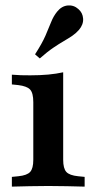

<svg xmlns="http://www.w3.org/2000/svg" viewBox="-20 -695 356 715"><path d="M104 -208.1V-314.5Q104 -348.4 92.3 -361.3Q80.6 -374.2 47.6 -378.2L24.2 -380.6V-416.9Q41.9 -415.3 57.7 -414.9Q73.4 -414.5 92.7 -414.5Q129 -414.5 159.7 -417.3Q190.3 -420.2 215.3 -425.8V-416.9V-208.1ZM159.7 -2.4Q121.8 -2.4 90.3 -1.6Q58.9 -0.8 24.2 0V-36.3L48.4 -38.7Q80.6 -41.9 92.3 -54.8Q104 -67.7 104 -100V-208.1H215.3V-100Q215.3 -67.7 227 -54.8Q238.7 -41.9 271 -38.7L295.2 -36.3V0Q261.3 -0.8 229.8 -1.6Q198.4 -2.4 159.7 -2.4ZM128.2 -477.4 110.5 -492.7Q137.1 -533.9 149.6 -562.9Q162.1 -591.9 170.6 -613.3Q179 -634.7 192.7 -651.6Q209.7 -672.6 232.3 -674.6Q254.8 -676.6 271.8 -661.3Q287.9 -647.6 289.5 -625.8Q291.1 -604 274.2 -583.9Q262.9 -571 249.2 -561.7Q235.5 -552.4 218.1 -542.3Q200.8 -532.3 178.6 -517.3Q156.5 -502.4 128.2 -477.4Z"/></svg>

Font: Playfair 9pt
Style: Bold
Weight: 700
Designer: Claus Eggers Sørensen
Foundry: Claus Eggers Sørensen
Version: Version 2.203